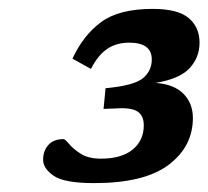

<svg xmlns="http://www.w3.org/2000/svg" viewBox="-20 -736 469 432"><path d="M213 -491 217.5 -537.5Q282 -543.5 301.8 -560.2Q321.5 -577 321.5 -602Q321.5 -640 271 -640Q242 -640 221.5 -626.2Q201 -612.5 184.5 -581L143 -604Q167.5 -657 207.8 -686.5Q248 -716 323.5 -716Q380.5 -716 404.8 -695.2Q429 -674.5 429 -640Q429 -607 406.8 -582.8Q384.5 -558.5 330 -549.5Q371.5 -546.5 392.8 -525Q414 -503.5 414 -470.5Q414 -406.5 359.5 -365.2Q305 -324 192 -324Q124.5 -324 100.8 -340.5Q77 -357 77 -376.5Q77 -397 89 -410Q101 -423 123 -423Q126.5 -423 135.5 -412Q144.5 -401 161.8 -390Q179 -379 207 -379Q253.5 -379 278.5 -399.5Q303.5 -420 303.5 -454Q303.5 -476 289.2 -485.2Q275 -494.5 240 -492Z"/></svg>

Font: Newsreader Caption SemiBold
Style: Italic
Weight: 600
Italic angle: -17°
Designer: Hugues Gentile
Foundry: Production Type
Version: Version 1.001